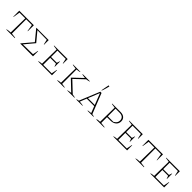

<svg xmlns="http://www.w3.org/2000/svg" viewBox="492 -2572 4390 4390"><g transform="rotate(45 2687.0 -377.0)"><path d="M538 -516V-322H529L503 -488H318V-27L438 -12V0H163V-10Q195 -18 224 -21.5Q253 -25 281 -26L288 -488H102L76 -322H67V-516Z M1018 -166H1027V0H613V-4L828 -259L621 -510V-516H1018V-367H1009L982 -490L675 -494L866 -265V-264L670 -29L992 -34Z M1631 -165H1640V0H1194V-10Q1219 -17 1244 -21Q1269 -25 1292 -26L1299 -490L1194 -505V-516H1632V-367H1623L1597 -488H1329V-281H1516L1540 -352H1548V-183H1540L1516 -254H1329V-27H1604Z M1808 0V-10Q1833 -17 1858 -21Q1883 -25 1906 -26L1913 -490L1808 -505V-516H2042V-506Q2022 -502 1996.5 -497.5Q1971 -493 1943 -491V-26L2042 -12V0ZM2133 0V-8Q2181 -21 2235 -27L1983 -267L2217 -489L2119 -504V-516H2351V-508Q2330 -501 2308 -496Q2286 -491 2258 -488L2028 -270L2285 -27L2367 -12V0Z M2922 -23Q2934 -21 2940.5 -20Q2947 -19 2956 -17Q2965 -15 2984 -10V0H2790V-12L2885 -23L2822 -185H2581L2516 -24Q2548 -22 2573.5 -18.5Q2599 -15 2627 -10V0H2427V-12L2485 -24L2687 -516H2727ZM2592 -212H2812L2704 -489ZM2693 -557 2682 -560 2719 -750 2723 -754 2749 -747Q2727 -652 2693 -557Z M3341 -516Q3419 -516 3462.5 -478.5Q3506 -441 3506 -374Q3506 -301 3455 -257Q3404 -213 3319 -213H3207V-26L3330 -12V0H3072V-10Q3086 -18 3110 -21.5Q3134 -25 3170 -26L3177 -490L3072 -505V-516ZM3337 -488H3207V-240H3385Q3430 -265 3451.5 -295Q3473 -325 3473 -368Q3473 -427 3438 -457.5Q3403 -488 3337 -488Z M4060 -165H4069V0H3623V-10Q3648 -17 3673 -21Q3698 -25 3721 -26L3728 -490L3623 -505V-516H4061V-367H4052L4026 -488H3758V-281H3945L3969 -352H3977V-183H3969L3945 -254H3758V-27H4033Z M4714 -516V-322H4705L4679 -488H4494V-27L4614 -12V0H4339V-10Q4371 -18 4400 -21.5Q4429 -25 4457 -26L4464 -488H4278L4252 -322H4243V-516Z M5258 -165H5267V0H4821V-10Q4846 -17 4871 -21Q4896 -25 4919 -26L4926 -490L4821 -505V-516H5259V-367H5250L5224 -488H4956V-281H5143L5167 -352H5175V-183H5167L5143 -254H4956V-27H5231Z"/></g></svg>

Font: Piazzolla SC Thin
Style: Regular
Weight: 100
Designer: Juan Pablo del Peral
Foundry: Huerta Tipografica
Version: Version 1.330